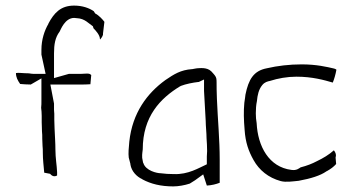

<svg xmlns="http://www.w3.org/2000/svg" viewBox="-20 -667 1265 686"><path d="M37 -406C37 -391 43 -380 52 -367C64 -366 77 -365 90 -365L128 -387V-304C128 -297 128 -291 127 -282C128 -274 129 -263 129 -253V-230C129 -221 130 -209 130 -197C131 -190 131 -181 131 -171L132 -146C133 -138 133 -129 133 -121C133 -97 136 -74 138 -50L159 -46C163 -41 172 -33 184 -40V-52C183 -76 178 -103 178 -132C178 -156 176 -182 175 -207C175 -217 174 -228 174 -239V-261C174 -264 173 -269 173 -275V-297L160 -365H267C279 -365 291 -365 302 -366H303L306 -399C304 -401 300 -404 294 -404H288C277 -403 263 -403 251 -403H226L173 -388V-476C173 -508 177 -533 193 -554C197 -561 212 -603 245 -603C248 -603 247 -603 255 -602C283 -601 298 -582 312 -573L314 -566C321 -559 337 -542 337 -528C337 -528 337 -527 338 -526C342 -531 346 -536 348 -543V-547C350 -562 351 -574 353 -589C348 -596 334 -612 320 -619L315 -627C299 -638 275 -647 245 -647C196 -647 173 -620 153 -583V-582C139 -558 128 -526 128 -489V-472L143 -403H101C95 -403 90 -404 83 -405C64 -405 45 -408 37 -406Z M440 -104C442 -96 444 -89 446 -81V-79C450 -55 468 -36 488 -27L489 -26C519 -10 554 -1 599 -1C617 -1 640 -5 658 -11C664 -15 671 -19 677 -23L706 -44L719 -4C737 -5 752 -9 765 -14V-96C765 -169 758 -240 755 -314L754 -348C753 -392 758 -387 735 -412C719 -428 692 -423 684 -423C681 -423 674 -421 667 -420H666C625 -417 602 -402 571 -381C506 -334 453 -264 442 -161C440 -140 438 -119 440 -104ZM488 -103V-104C487 -117 490 -129 490 -133C490 -251 553 -316 624 -359H625L626 -360C644 -367 670 -372 688 -374H690L709 -383V-342C711 -305 713 -271 715 -234V-233C715 -218 718 -191 718 -173C719 -159 720 -143 720 -127L719 -108V-80C690 -67 653 -43 601 -45C585 -45 568 -46 554 -48C541 -48 500 -57 492 -85L491 -86V-87C490 -93 489 -98 488 -103Z M853 -300C850 -269 851 -238 854 -203C857 -158 868 -127 886 -95C906 -59 939 -32 983 -20C1002 -15 1026 -19 1047 -21C1091 -29 1125 -40 1145 -54L1146 -55H1147C1163 -64 1172 -71 1181 -81L1179 -104C1182 -113 1180 -121 1173 -130C1155 -114 1135 -102 1112 -91C1095 -82 1077 -75 1054 -69C1049 -66 1040 -57 1021 -60C941 -70 901 -144 897 -227C895 -237 894 -251 894 -262C894 -277 895 -292 898 -306C900 -327 904 -347 917 -363C926 -374 936 -376 945 -378C973 -387 1006 -393 1039 -393C1096 -393 1138 -381 1169 -372C1174 -384 1179 -401 1182 -418C1181 -419 1178 -421 1174 -422C1148 -428 1111 -437 1058 -437C1014 -437 972 -432 933 -423C886 -414 868 -383 857 -329C856 -322 855 -311 853 -300Z"/></svg>

Font: SolarCharger
Style: 150
Weight: 100
Designer: Mew Too
Foundry: Cannot Into Space Fonts/KineticPlasma Fonts
Version: Version 1.100